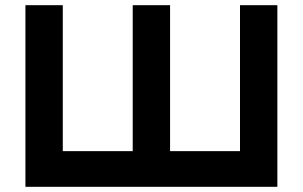

<svg xmlns="http://www.w3.org/2000/svg" viewBox="-20 -720 1167 740"><path d="M78 0V-700H222V-137.5H491.5V-700H635.5V-137.5H905V-700H1049V0Z"/></svg>

Font: Overpass ExtraBold
Style: Regular
Weight: 800
Designer: Delve Withrington, Dave Bailey, Thomas Jockin
Foundry: Delve Fonts LLC
Version: Version 4.000; ttfautohint (v1.8.3)